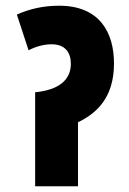

<svg xmlns="http://www.w3.org/2000/svg" viewBox="-20 -652 450 672"><path d="M187 -632C129 -632 82 -620 39 -601L80 -476C105 -489 133 -497 161 -497C208 -497 228 -468 228 -429C228 -370 183 -337 103 -329V0H253V-224C317 -255 379 -309 379 -430C379 -539 328 -632 187 -632Z"/></svg>

Font: Noto Sans Devanagari ExtraCondensed Black
Style: Regular
Weight: 900
Width: 2
Designer: Jelle Bosma - Monotype Design Team
Foundry: Monotype Imaging Inc.
Version: Version 2.004